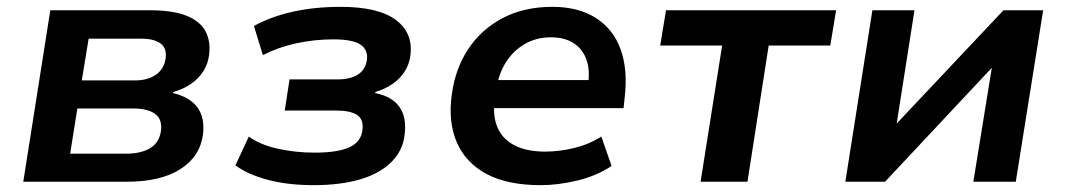

<svg xmlns="http://www.w3.org/2000/svg" viewBox="-20 -531 3115 561"><path d="M48 0 127 -501H418Q485 -501 525 -485Q565 -469 580.5 -439.5Q596 -410 591 -371Q588 -345 574.5 -323.5Q561 -302 539 -286.5Q517 -271 486 -262V-259Q535 -247 557 -217Q579 -187 573 -137Q564 -73 506.5 -36.5Q449 0 350 0ZM185 -82H349Q392 -82 418.5 -98Q445 -114 450 -147Q455 -182 433.5 -198Q412 -214 370 -214H206ZM219 -296H374Q412 -296 436 -313Q460 -330 464 -361Q468 -390 449 -404Q430 -418 393 -418H239Z M897 10Q820 10 761 -6Q702 -22 668 -48L707 -132Q740 -108 791.5 -96.5Q843 -85 900 -85Q966 -85 1000.5 -100.5Q1035 -116 1039 -151Q1043 -182 1023.5 -195Q1004 -208 962 -208H812L826 -299H967Q1003 -299 1025.5 -313Q1048 -327 1052 -356Q1056 -385 1033.5 -400.5Q1011 -416 954 -416Q899 -416 846 -404.5Q793 -393 748 -370L722 -455Q770 -482 834.5 -496.5Q899 -511 975 -511Q1086 -511 1137 -472.5Q1188 -434 1179 -368Q1176 -344 1163 -323Q1150 -302 1128 -286.5Q1106 -271 1076 -262L1077 -259Q1126 -249 1147.5 -218Q1169 -187 1162 -136Q1157 -91 1123.5 -57.5Q1090 -24 1032.5 -7Q975 10 897 10Z M1560 10Q1463 10 1402 -22.5Q1341 -55 1315 -114.5Q1289 -174 1300 -254Q1310 -330 1348 -387.5Q1386 -445 1448.5 -478Q1511 -511 1594 -511Q1670 -511 1721 -478.5Q1772 -446 1793.5 -386.5Q1815 -327 1805 -244L1802 -215H1401L1413 -297H1715L1697 -276Q1705 -322 1694.5 -354Q1684 -386 1657.5 -404Q1631 -422 1589 -422Q1548 -422 1514.5 -403Q1481 -384 1459.5 -351Q1438 -318 1431 -275L1427 -252Q1418 -199 1432 -162.5Q1446 -126 1482 -107Q1518 -88 1573 -88Q1614 -88 1657.5 -98.5Q1701 -109 1737 -132L1767 -46Q1723 -17 1667 -3.5Q1611 10 1560 10Z M2027 0 2090 -398H1909L1926 -501H2423L2406 -398H2226L2164 0Z M2450 0 2529 -501H2652L2600 -170L2912 -501H3028L2948 0H2824L2878 -333L2566 0Z"/></svg>

Font: Nunito Sans 7pt
Style: Bold Italic
Weight: 700
Italic angle: -9°
Version: Version 3.101;gftools[0.9.27]